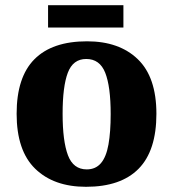

<svg xmlns="http://www.w3.org/2000/svg" viewBox="-20 -709 667 739"><path d="M311 10Q187 10 115.5 -59.5Q44 -129 44 -271Q44 -412 112.5 -481Q181 -550 315 -550Q439 -550 510.5 -481Q582 -412 582 -271Q582 -129 513.5 -59.5Q445 10 311 10ZM314 -57Q348 -57 368.5 -81Q389 -105 397.5 -153Q406 -201 406 -270Q406 -376 385 -429Q364 -482 312 -482Q261 -482 241 -429Q221 -376 221 -271Q221 -166 241.5 -111.5Q262 -57 314 -57ZM165 -603V-689H455V-603Z"/></svg>

Font: Noto Serif Tibetan ExtraBold
Style: Regular
Weight: 800
Version: Version 2.103